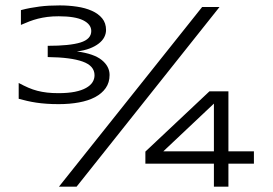

<svg xmlns="http://www.w3.org/2000/svg" viewBox="-20 -697 1018 717"><path d="M376 -585Q376 -571.3 369.4 -558.3Q362.8 -545.4 349.1 -534.7Q335.4 -523.9 315.2 -516.1Q294.9 -508.3 267.1 -504.9Q330.6 -496.6 359.9 -472.9Q389.2 -449.2 389.2 -417Q389.2 -388.7 374.8 -368.2Q360.4 -347.7 335 -334.2Q309.6 -320.8 274.9 -314.5Q240.2 -308.1 199.2 -308.1Q174.3 -308.1 153.8 -309.6Q133.3 -311 115.5 -313.7Q97.7 -316.4 81.5 -320.1Q65.4 -323.7 49.8 -328.1V-387.2Q68.8 -377 85.7 -369.6Q102.5 -362.3 119.6 -357.9Q136.7 -353.5 155.8 -351.3Q174.8 -349.1 198.2 -349.1Q233.9 -349.1 259.5 -354.2Q285.2 -359.4 301.5 -368.7Q317.9 -377.9 325.4 -389.9Q333 -401.9 333 -416Q333 -451.2 288.8 -467Q244.6 -482.9 158.2 -483.9V-525.9Q240.2 -525.9 280.5 -538.3Q320.8 -550.8 320.8 -581.1Q320.8 -606 290.8 -621.1Q260.7 -636.2 199.2 -636.2Q175.8 -636.2 157 -633.8Q138.2 -631.3 121.8 -627.2Q105.5 -623 90.1 -617.2Q74.7 -611.3 58.1 -604V-659.2Q76.2 -664.1 93.3 -667.2Q110.4 -670.4 127.7 -672.6Q145 -674.8 163.6 -675.8Q182.1 -676.8 203.1 -676.8Q236.3 -676.8 267.6 -672.1Q298.8 -667.5 323 -656.7Q347.2 -646 361.6 -628.4Q376 -610.8 376 -585ZM928.2 -85.9H833V0H778.8V-85.9H522.9V-130.9L762.2 -356H833V-131.8H928.2ZM778.8 -310.1 589.8 -131.8H778.8ZM266.1 0H200.2L734.9 -670.9H799.8Z"/></svg>

Font: Syncopate
Style: Regular
Weight: 400
Width: 7
Version: Version 001.001